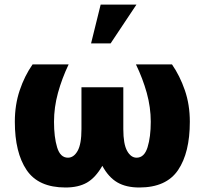

<svg xmlns="http://www.w3.org/2000/svg" viewBox="-20 -810 872 840"><path d="M266.6 10.3Q147.9 10.3 96.4 -66.2Q44.9 -142.6 44.9 -277.3Q44.9 -351.6 66.2 -414.8Q87.4 -478 122.6 -528.3H280.3Q251 -466.8 233.6 -403.6Q216.3 -340.3 216.3 -277.3Q216.3 -210 230 -165Q243.7 -120.1 277.3 -120.1Q302.7 -120.1 319.6 -149.9Q336.4 -179.7 336.4 -245.1V-428.2H519.5V-245.1Q519.5 -179.7 536.1 -149.9Q552.7 -120.1 577.6 -120.1Q611.3 -120.1 625.5 -165.5Q639.6 -210.9 639.6 -277.3Q639.6 -340.3 622.1 -403.6Q604.5 -466.8 574.7 -528.3H732.4Q767.1 -478 788.8 -415Q810.5 -352.1 810.5 -277.3Q810.5 -142.1 759 -65.9Q707.5 10.3 589.4 10.3Q531.7 10.3 493.4 -12Q455.1 -34.2 427.7 -84.5Q397.9 -32.7 360.6 -11.2Q323.2 10.3 266.6 10.3ZM378.4 -620.1 420.4 -790H577.1L463.9 -620.1Z"/></svg>

Font: Roboto Slab Black
Style: Regular
Weight: 900
Designer: Google
Version: Version 2.000; ttfautohint (v1.8.1.43-b0c9)